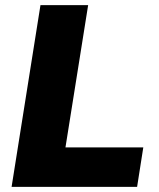

<svg xmlns="http://www.w3.org/2000/svg" viewBox="-20 -725 618 745"><path d="M25 0 137 -705H322L234 -153H536L512 0Z"/></svg>

Font: Mulish Black
Style: Italic
Weight: 900
Italic angle: -9°
Designer: Vernon Adams
Foundry: Vernon Adams
Version: Version 3.603; ttfautohint (v1.8.3)